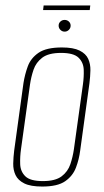

<svg xmlns="http://www.w3.org/2000/svg" viewBox="-20 -677 380 704"><path d="M135 7Q92 7 69 -4.5Q46 -16 37 -35Q28 -54 28.5 -77.5Q29 -101 32 -125L66 -372Q71 -404 82 -434Q93 -464 121.5 -483.5Q150 -503 207 -503Q249 -503 272 -491.5Q295 -480 303.5 -461Q312 -442 311.5 -419Q311 -396 308 -372L274 -125Q270 -93 258.5 -62.5Q247 -32 219 -12.5Q191 7 135 7ZM137 -13Q183 -13 206 -30.5Q229 -48 238 -75Q247 -102 251 -130L284 -367Q288 -395 287 -421.5Q286 -448 268 -465.5Q250 -483 204 -483Q158 -483 135 -465.5Q112 -448 103 -421.5Q94 -395 90 -367L57 -130Q53 -102 54 -75Q55 -48 73 -30.5Q91 -13 137 -13ZM217 -561Q208 -561 201.5 -567.5Q195 -574 195 -583Q195 -592 201.5 -598Q208 -604 217 -604Q226 -604 232.5 -598Q239 -592 239 -583Q239 -574 232.5 -567.5Q226 -561 217 -561ZM138 -640 140 -657H311L309 -640Z"/></svg>

Font: Alumni Sans Thin
Style: Italic
Weight: 100
Italic angle: -8°
Designer: Robert E. Leuschke
Foundry: Robert E. Leuschke
Version: Version 1.016